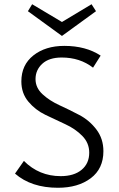

<svg xmlns="http://www.w3.org/2000/svg" viewBox="-20 -881 561 908"><path d="M434 -828 273 -711 112 -828 132 -861 273 -777 413 -861ZM148 -507Q148 -466 181 -435.5Q214 -405 261 -383.5Q308 -362 355.5 -337Q403 -312 436 -268.5Q469 -225 469 -166Q469 -83 409 -38Q349 7 254 7Q128 7 51 -60L93 -120Q165 -48 267 -48Q330 -48 366 -78Q402 -108 402 -159Q402 -205 369 -238.5Q336 -272 289 -293.5Q242 -315 194.5 -338Q147 -361 114 -400.5Q81 -440 81 -496Q81 -574 138 -619Q195 -664 284 -664Q386 -664 456 -618L420 -561Q358 -609 272 -609Q212 -609 180 -579.5Q148 -550 148 -507Z"/></svg>

Font: EauTestSC
Style: Regular
Weight: 400
Designer: Christian Thalmann (Catharsis Fonts)
Version: Version 0.001;PS 000.001;hotconv 1.0.88;makeotf.lib2.5.64775